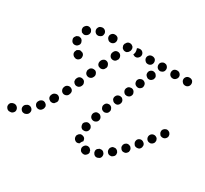

<svg xmlns="http://www.w3.org/2000/svg" viewBox="-144 -742 1004 941"><g transform="rotate(30 358.0 -271.0)"><path d="M-15 -16Q-21 -9 -21 0Q-21 5 -19 9Q-17 13 -14 16Q-11 19 -6 21Q-2 23 2 22Q4 22 6 22Q15 22 21 15Q28 8 27 -1Q26 -11 19 -17Q13 -23 3 -23Q2 -23 1 -23Q-8 -22 -15 -16ZM434 16Q428 23 418 22Q414 22 410 20Q405 19 402 15Q399 12 398 8Q396 4 396 -1Q397 -10 404 -17Q410 -23 420 -23Q424 -22 428 -21Q432 -19 435 -15Q436 -14 437 -13Q438 -12 439 -11Q440 -6 441 -2Q442 -1 442 -1Q442 0 442 1Q441 10 434 16ZM505 -13Q507 -22 503 -30Q500 -34 497 -37Q493 -40 489 -41Q485 -42 480 -41Q476 -41 472 -39V-38Q468 -36 465 -33Q462 -29 461 -25Q460 -20 461 -16Q461 -12 464 -8Q468 0 477 3Q486 5 494 0H495Q503 -4 505 -13ZM45 -30Q44 -21 50 -14Q53 -10 57 -8Q61 -6 66 -6Q70 -5 74 -7Q79 -8 82 -11L84 -12Q91 -18 92 -28Q93 -37 87 -44Q81 -51 72 -52Q63 -53 56 -47L54 -46Q46 -40 45 -30ZM364 -11Q360 -11 356 -13Q352 -15 349 -18Q346 -22 344 -26Q343 -30 343 -35Q343 -39 345 -43Q347 -47 350 -50Q353 -53 357 -55Q361 -57 366 -56Q370 -56 374 -54Q379 -53 382 -49Q385 -46 386 -42Q387 -40 387 -37Q388 -35 388 -33Q381 -26 378 -18Q377 -16 376 -14Q375 -14 375 -13Q374 -13 373 -13Q369 -11 364 -11ZM558 -50Q560 -54 560 -58Q560 -63 559 -67Q557 -71 554 -75Q551 -78 547 -80Q543 -82 539 -82Q534 -82 530 -81Q526 -80 522 -77V-76Q515 -70 515 -61Q514 -52 520 -45Q523 -41 527 -39Q531 -37 536 -37Q540 -37 545 -38Q549 -40 552 -43Q556 -46 558 -50ZM95 -78Q97 -69 104 -63Q112 -58 121 -59Q130 -60 136 -68L137 -70Q140 -73 141 -78Q142 -82 142 -87Q141 -91 139 -95Q136 -99 133 -101Q125 -107 116 -106Q107 -104 101 -97L100 -95Q94 -87 95 -78ZM351 -82Q348 -84 345 -88Q343 -92 342 -96Q341 -100 341 -105Q343 -114 351 -119Q358 -125 368 -123Q372 -122 376 -120Q380 -118 382 -114Q385 -110 386 -106Q387 -101 386 -97Q385 -90 380 -85Q375 -80 368 -79Q367 -79 366 -79Q363 -79 360 -79Q360 -79 360 -79Q360 -79 360 -79Q355 -79 351 -82ZM607 -99Q608 -104 608 -108Q608 -113 606 -117Q604 -121 601 -124Q598 -127 594 -128Q589 -130 585 -130Q580 -130 576 -128Q572 -126 569 -123Q566 -119 564 -115Q563 -111 563 -106Q563 -102 565 -98Q567 -94 570 -91Q577 -84 586 -85Q596 -85 602 -92Q605 -95 607 -99ZM136 -136Q139 -127 147 -123Q150 -120 155 -120Q159 -119 164 -120Q168 -121 172 -124Q175 -127 177 -131L179 -133Q184 -141 181 -150Q179 -159 171 -164Q163 -169 154 -166Q145 -164 140 -156L139 -154Q134 -145 136 -136ZM652 -151Q653 -156 653 -160Q653 -164 651 -168Q649 -172 645 -175Q638 -181 629 -181Q619 -180 613 -173Q610 -169 609 -165Q608 -161 608 -156Q609 -152 611 -148Q613 -144 616 -141Q623 -135 632 -136Q642 -136 648 -143V-144Q651 -147 652 -151ZM360 -174Q357 -165 361 -156Q365 -148 374 -145Q383 -142 391 -146Q400 -150 403 -159Q406 -168 402 -176Q397 -185 389 -188Q384 -189 380 -189Q375 -189 371 -187Q367 -185 364 -181Q361 -178 360 -174ZM172 -199Q175 -190 183 -186Q191 -182 200 -185Q209 -188 213 -196L214 -199Q218 -207 216 -216Q213 -225 204 -229Q196 -233 187 -230Q178 -227 174 -219L173 -216Q169 -208 172 -199ZM691 -197Q694 -200 695 -205Q696 -209 696 -213Q695 -218 693 -222Q691 -226 688 -228Q680 -234 671 -233Q662 -232 656 -225Q650 -217 651 -208Q652 -199 659 -193Q663 -190 667 -189Q672 -188 676 -188Q681 -189 684 -191Q688 -193 691 -197ZM385 -221Q388 -212 397 -209Q405 -205 414 -209Q423 -212 426 -221Q430 -230 426 -238Q423 -247 414 -251Q406 -254 397 -251Q388 -247 385 -238Q381 -230 385 -221ZM737 -259Q738 -263 737 -268Q737 -272 734 -276Q732 -280 729 -282Q721 -288 712 -287Q703 -285 697 -278Q694 -274 693 -270Q692 -266 693 -261Q693 -257 696 -253Q698 -249 701 -246Q709 -241 718 -242Q727 -243 733 -251Q736 -255 737 -259ZM202 -273Q202 -268 203 -264Q205 -260 208 -257Q211 -254 215 -252Q219 -250 224 -250Q228 -250 232 -251Q236 -253 240 -256Q243 -259 245 -263L246 -266Q248 -270 248 -274Q248 -279 246 -283Q245 -287 242 -290Q239 -294 235 -295Q226 -299 217 -296Q209 -293 205 -284L204 -282Q202 -277 202 -273ZM412 -300Q411 -300 411 -299Q408 -290 412 -282Q417 -274 425 -271Q434 -268 442 -271Q450 -275 453 -283Q457 -291 454 -300Q450 -309 442 -313Q433 -316 425 -313Q416 -310 412 -301Q412 -301 412 -300ZM232 -331Q236 -322 244 -319Q253 -315 262 -319Q270 -322 274 -331L275 -333Q279 -342 275 -350Q272 -359 263 -363Q259 -364 254 -364Q250 -364 246 -363Q242 -361 238 -358Q235 -355 234 -351L232 -348Q229 -340 232 -331ZM439 -346Q443 -337 451 -333Q460 -330 468 -333Q477 -336 481 -345Q485 -354 481 -362Q478 -371 469 -375Q461 -378 452 -375Q443 -372 440 -363H439Q436 -354 439 -346ZM156 -410Q152 -411 148 -410Q147 -409 146 -409Q145 -409 144 -408Q142 -406 139 -405Q138 -404 137 -404Q136 -403 135 -402Q135 -401 134 -399Q129 -391 131 -382Q134 -373 142 -368Q142 -368 143 -368Q151 -363 160 -365Q169 -368 174 -376Q178 -384 176 -393Q174 -402 166 -407Q165 -407 165 -407Q161 -409 156 -410ZM261 -407Q260 -403 262 -398Q263 -394 266 -391Q269 -387 274 -386Q282 -382 291 -385Q300 -388 303 -396L305 -399Q309 -407 305 -416Q302 -425 294 -429Q285 -433 277 -430Q268 -426 264 -418L263 -416Q261 -411 261 -407ZM466 -408Q470 -399 478 -396Q487 -392 495 -395Q504 -399 508 -407Q511 -416 508 -425Q505 -433 496 -437Q488 -441 479 -437Q470 -434 466 -425Q463 -417 466 -408ZM132 -458Q129 -462 124 -465Q120 -465 117 -466Q116 -466 115 -467Q114 -467 112 -467Q111 -466 110 -466Q106 -465 102 -463Q98 -460 96 -456Q93 -453 92 -448Q91 -444 92 -440L93 -438Q95 -429 102 -424Q110 -419 119 -421Q124 -422 127 -424Q131 -427 133 -430Q136 -434 137 -438Q138 -443 137 -447L136 -449Q135 -454 132 -458ZM293 -465Q296 -456 304 -452Q313 -448 322 -451Q330 -454 334 -463L336 -465Q339 -474 336 -482Q333 -491 325 -495Q316 -499 307 -496Q299 -493 295 -484L294 -482Q290 -473 293 -465ZM492 -472Q495 -464 502 -460Q505 -457 510 -456Q514 -456 518 -456Q523 -457 527 -460Q530 -462 533 -466Q533 -467 534 -468Q534 -469 535 -470Q536 -474 537 -478Q537 -483 535 -487Q533 -491 530 -494Q527 -498 523 -499Q514 -503 506 -500Q497 -496 493 -488V-487Q490 -480 492 -472ZM152 -506Q153 -511 152 -516Q151 -517 150 -519Q149 -521 148 -524Q147 -525 146 -526Q145 -527 144 -528Q136 -534 127 -533Q118 -532 112 -524Q112 -524 111 -523Q108 -519 107 -515Q106 -511 107 -506Q107 -502 110 -498Q112 -494 115 -491Q119 -489 123 -488Q128 -486 132 -487Q137 -488 140 -490Q144 -492 147 -496Q147 -496 148 -497Q151 -501 152 -506ZM322 -539Q322 -535 324 -531Q325 -527 328 -523Q331 -520 335 -518Q344 -514 353 -517Q361 -521 365 -529L366 -531Q368 -535 368 -540Q369 -544 367 -549Q366 -553 363 -556Q360 -559 356 -561Q347 -565 338 -562Q330 -559 326 -550L324 -548Q323 -544 322 -539ZM202 -520Q206 -522 209 -525Q212 -529 213 -533Q214 -537 214 -542Q213 -551 206 -557Q199 -563 189 -562H188Q183 -561 179 -559Q175 -557 173 -554Q170 -550 169 -546Q167 -542 168 -537Q169 -528 176 -522Q183 -516 192 -517H194Q198 -518 202 -520ZM520 -533Q523 -524 532 -520Q541 -516 549 -520Q558 -523 562 -532Q565 -541 562 -549Q558 -558 550 -562Q541 -565 533 -562Q524 -558 520 -550Q517 -541 520 -533ZM278 -525Q284 -532 284 -541Q284 -550 278 -557Q271 -563 262 -563H260Q251 -563 245 -557Q238 -550 238 -541Q238 -532 245 -525Q251 -518 260 -518H262Q271 -518 278 -525ZM401 -563H403Q412 -563 418 -557Q425 -550 425 -541Q425 -532 418 -525Q412 -518 403 -518H401Q397 -518 394 -520Q390 -521 387 -523Q390 -530 391 -538Q391 -548 388 -556Q388 -558 387 -559Q390 -561 394 -562Q397 -563 401 -563ZM489 -525Q495 -532 495 -541Q495 -550 489 -557Q482 -563 473 -563H471Q462 -563 456 -557Q449 -550 449 -541Q449 -532 456 -525Q462 -518 471 -518H473Q482 -518 489 -525ZM629 -525Q636 -532 636 -541Q636 -550 629 -557Q623 -563 614 -563H612Q603 -563 596 -557Q590 -550 590 -541Q590 -532 596 -525Q603 -518 612 -518H614Q623 -518 629 -525ZM700 -525Q706 -532 706 -541Q706 -550 700 -557Q693 -563 684 -563H683Q673 -563 667 -557Q660 -550 660 -541Q660 -532 667 -525Q673 -518 683 -518H684Q693 -518 700 -525Z"/></g></svg>

Font: FRB American Cursive Guidelines Dotted Extrabold
Style: Bold Italic
Weight: 800
Italic angle: -25°
Version: Version 2.0;Modular Font Editor K font №1